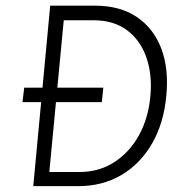

<svg xmlns="http://www.w3.org/2000/svg" viewBox="-20 -638 623 658"><path d="M63 -337.5H334L329 -288H57ZM152 -618.5H306.5Q391 -618.5 448.5 -580Q506 -541.5 532.5 -472.2Q559 -403 550 -310Q541.5 -216.5 501.5 -146.8Q461.5 -77 396.5 -38.5Q331.5 0 247 0H94ZM198.5 -568.5 149 -48.5H252.5Q319.5 -48.5 372 -82.5Q424.5 -116.5 456.8 -175.5Q489 -234.5 495.5 -310Q502 -384.5 481 -443Q460 -501.5 414.5 -535Q369 -568.5 301.5 -568.5Z"/></svg>

Font: Karla Light
Style: Italic
Weight: 300
Italic angle: -8°
Designer: Jonathan Pinhorn
Version: Version 2.004;gftools[0.9.33]